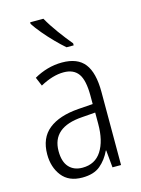

<svg xmlns="http://www.w3.org/2000/svg" viewBox="-117 -833 670 910"><g transform="rotate(-15 217.5 -377.5)"><path d="M219 -542Q295 -542 329.5 -497.5Q364 -453 364 -359V0H322L314 -85H312Q293 -44 261 -17Q229 10 172 10Q106 10 72.5 -33Q39 -76 39 -139Q39 -219 90.5 -260.5Q142 -302 238 -309L309 -314V-355Q309 -431 286 -463Q263 -495 214 -495Q161 -495 99 -461L81 -504Q112 -522 147 -532Q182 -542 219 -542ZM244 -267Q95 -257 95 -140Q95 -88 119 -61.5Q143 -35 185 -35Q247 -35 278.5 -84Q310 -133 310 -216V-272ZM188 -765Q208 -729 238 -688Q268 -647 294 -616V-606H259Q237 -625 211 -651.5Q185 -678 161.5 -706Q138 -734 123 -757V-765Z"/></g></svg>

Font: Noto Sans Lao UI Cond Light
Style: Regular
Weight: 300
Width: 3
Designer: Monotype Design Team
Foundry: Monotype Imaging Inc.
Version: Version 2.000; ttfautohint (v1.8.4.7-5d5b)